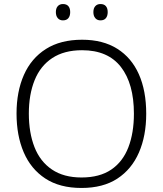

<svg xmlns="http://www.w3.org/2000/svg" viewBox="-20 -922 808 952"><path d="M705 -358Q705 -249 669 -166Q633 -83 562 -36.5Q491 10 384 10Q276 10 204.5 -37Q133 -84 97.5 -167Q62 -250 62 -359Q62 -468 98.5 -550.5Q135 -633 207.5 -679Q280 -725 387 -725Q490 -725 561 -680.5Q632 -636 668.5 -554Q705 -472 705 -358ZM123 -359Q123 -264 151 -192.5Q179 -121 237.5 -81.5Q296 -42 384 -42Q474 -42 531.5 -81Q589 -120 616.5 -191.5Q644 -263 644 -358Q644 -507 579.5 -590Q515 -673 387 -673Q298 -673 239 -634Q180 -595 151.5 -524Q123 -453 123 -359ZM257 -862Q257 -881 266.5 -891.5Q276 -902 292 -902Q310 -902 319 -891.5Q328 -881 328 -862Q328 -843 319 -832Q310 -821 292 -821Q276 -821 266.5 -832Q257 -843 257 -862ZM443 -862Q443 -881 452.5 -891.5Q462 -902 478 -902Q496 -902 505 -891.5Q514 -881 514 -862Q514 -843 505 -832Q496 -821 478 -821Q462 -821 452.5 -832Q443 -843 443 -862Z"/></svg>

Font: Noto Sans Cham Light
Style: Regular
Weight: 300
Version: Version 2.002